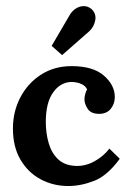

<svg xmlns="http://www.w3.org/2000/svg" viewBox="-20 -608 429 640"><path d="M207.9 12.1Q157.3 12.1 115.3 -10.5Q73.3 -33 48.2 -75.9Q23.1 -118.8 23.1 -179.3Q23.1 -236.2 47.9 -283.5Q72.6 -330.8 116.8 -359.2Q161 -387.6 218.6 -387.6Q290.1 -387.6 326.4 -355.9Q362.7 -324.2 362.7 -284.6Q362.7 -262.6 349.7 -245.9Q336.6 -229.2 312.4 -228.5Q283.8 -228.1 272.6 -244.8Q261.5 -261.5 261.5 -277.2Q261.5 -283.8 263.7 -293Q265.9 -302.2 270.3 -310.2Q264.8 -321.2 254.3 -326.5Q243.9 -331.9 233.2 -333.5Q222.6 -335.2 215.6 -334.8Q179.7 -332.6 156.2 -298.7Q132.7 -264.8 132.7 -201.3Q132.7 -163.9 142.3 -130.9Q151.8 -97.9 173.6 -77.2Q195.5 -56.5 232.1 -55Q263.7 -53.5 293.7 -69.7Q323.8 -85.8 344.7 -112.6L379.2 -78.8Q338.1 -22.4 293.7 -5.1Q249.4 12.1 207.9 12.1ZM187 -424.3 152.2 -455.1 213.8 -560.3Q221.9 -572.8 233.8 -580.1Q245.7 -587.5 259.1 -587.6Q272.5 -587.8 284.6 -578.3Q301.8 -562.2 297.4 -540Q293 -517.8 277.6 -503.9Z"/></svg>

Font: Parastoo
Style: Regular
Weight: 400
Foundry: Saber Rastikerdar (saber.rastikerdar@gmail.com)
Version: Version 3.000